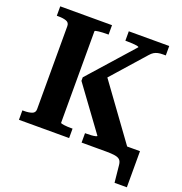

<svg xmlns="http://www.w3.org/2000/svg" viewBox="-150 -841 1072 1129"><g transform="rotate(20 385.5 -277.0)"><path d="M35 0V-59H46Q75 -59 94.5 -66Q114 -73 114 -95V-615Q114 -637 94.5 -644Q75 -651 46 -651H35V-710H359V-651H349Q337 -651 323 -650.5Q309 -650 298 -648.5Q287 -647 280.5 -645.5Q274 -644 274 -641V-69Q274 -66 280 -64.5Q286 -63 295.5 -61.5Q305 -60 317 -59.5Q329 -59 340 -59H349V0ZM427 0V-59H436Q451 -59 466 -60Q481 -61 491 -63.5Q501 -66 501 -69L302 -341V-363L549 -641Q548 -645 536.5 -647Q525 -649 508 -650Q491 -651 475 -651H464V-710H717V-651H699Q681 -651 668 -648Q655 -645 644 -638.5Q633 -632 621 -618L390 -357L420 -437L691 -64V0ZM581 0H528V-70H767V156H690L679 48Q677 27 667 17Q657 7 636 3.5Q615 0 581 0Z"/></g></svg>

Font: Roboto Serif 28pt SemiBold
Style: Regular
Weight: 600
Designer: Greg Gazdowicz
Foundry: Commercial Type
Version: Version 1.008